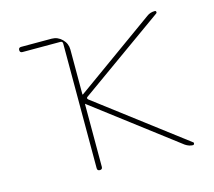

<svg xmlns="http://www.w3.org/2000/svg" viewBox="-81 -618 799 716"><g transform="rotate(-15 318.5 -260.0)"><path d="M56 -500Q46 -500 46 -510Q46 -520 56 -520H174Q197 -520 214 -503Q231 -486 231 -463V-289H232H233L541 -510Q554 -520 572 -520Q576 -520 577 -516Q578 -512 575 -510L247 -276Q241 -272 247 -266L584 -10Q587 -8 585.5 -4Q584 0 581 0Q566 0 551 -10L233 -252Q233 -253 232 -253L231 -252V-10Q231 0 221 0Q211 0 211 -10V-491Q211 -500 202 -500Z"/></g></svg>

Font: Rounded Mplus 1c Thin
Style: Regular
Weight: 250
Version: Version 1.059.20150529